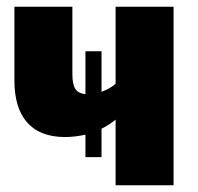

<svg xmlns="http://www.w3.org/2000/svg" viewBox="-20 -553 590 573"><path d="M325 -533V-303C314 -293 299 -285 283 -279V-400H235V-272C208 -275 196 -289 196 -332V-533H23V-312C23 -210 69 -144 174 -144C195 -144 216 -147 235 -151V-84H283V-169C298 -176 313 -186 325 -196V0H498V-533Z"/></svg>

Font: Fira Sans ExtraBold
Style: Regular
Weight: 800
Designer: bBox Type GmbH & Carrois Corporate GbR & Edenspiekermann AG
Foundry: bBox Type GmbH & Carrois Corporate GbR & Edenspiekermann AG
Version: Version 4.300;PS 004.300;hotconv 1.0.88;makeotf.lib2.5.64775